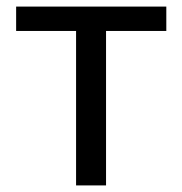

<svg xmlns="http://www.w3.org/2000/svg" viewBox="-20 -563 553 583"><path d="M29 -469H211V0H302V-469H485V-543H29Z"/></svg>

Font: Spoqa Han Sans Neo
Style: Regular
Weight: 400
Designer: [Spoqa Han Sans Neo] Dong-huui Kim ___ Younghwa Kang ___ Yujin Lee ___ [Noto Sans] Ryoko NISHIZUKA ____ (kana & ideograp
Foundry: Spoqa (http://www.spoqa-han-sans.com)
Version: Version 1.100;hotconv 1.0.109;makeotfexe 2.5.65596